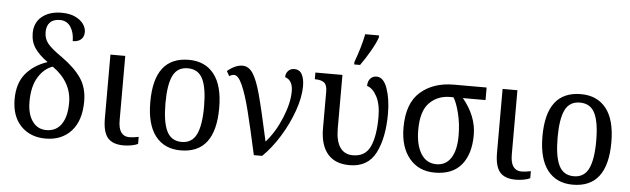

<svg xmlns="http://www.w3.org/2000/svg" viewBox="-50 -980 3854 1174"><g transform="rotate(5 1877.5 -393.0)"><path d="M48 -214Q48 -311 96.5 -370Q145 -429 229 -457Q177 -494 150 -533Q123 -572 123 -625Q123 -691 169 -728Q215 -765 289 -765Q338 -765 372 -749Q406 -733 423 -709Q440 -685 440 -660Q440 -630 421.5 -614Q403 -598 371 -598Q371 -651 348 -685.5Q325 -720 282 -720Q242 -720 221.5 -698.5Q201 -677 201 -639Q201 -598 224.5 -569Q248 -540 313 -495Q393 -438 433 -379.5Q473 -321 473 -237Q473 -119 414.5 -54.5Q356 10 257 10Q163 10 105.5 -49.5Q48 -109 48 -214ZM382 -220Q382 -348 263 -432Q210 -414 175 -357Q140 -300 140 -206Q140 -131 171.5 -86.5Q203 -42 258 -42Q317 -42 349.5 -88.5Q382 -135 382 -220Z M608 -145V-536H699V-141Q699 -91 716.5 -67Q734 -43 766 -43Q791 -43 824 -50V-7Q812 0 787 5Q762 10 736 10Q669 10 638.5 -25.5Q608 -61 608 -145Z M876 -269Q876 -546 1089 -546Q1189 -546 1244 -476Q1299 -406 1299 -269Q1299 10 1086 10Q986 10 931 -60.5Q876 -131 876 -269ZM1206 -269Q1206 -384 1178.5 -439Q1151 -494 1087 -494Q1023 -494 996 -439Q969 -384 969 -269Q969 -154 996.5 -98Q1024 -42 1088 -42Q1151 -42 1178.5 -98Q1206 -154 1206 -269Z M1373 -478Q1357 -478 1343 -468L1326 -498Q1375 -539 1419 -539Q1457 -539 1483 -499.5Q1509 -460 1533 -371Q1557 -282 1599 -89Q1655 -151 1693.5 -243.5Q1732 -336 1732 -409Q1732 -477 1684 -492Q1684 -515 1698.5 -530.5Q1713 -546 1735 -546Q1769 -546 1783.5 -518Q1798 -490 1798 -446Q1798 -378 1768 -293.5Q1738 -209 1689.5 -131Q1641 -53 1586 0H1535Q1498 -169 1473 -268Q1448 -367 1423 -422.5Q1398 -478 1373 -478Z M2098 -621Q2134 -718 2149 -796H2234V-784Q2223 -750 2193 -698Q2163 -646 2134 -606H2098ZM1942 -200V-426Q1942 -467 1923 -481Q1904 -495 1868 -495H1866V-536H2032V-208Q2032 -131 2059 -91.5Q2086 -52 2138 -52Q2214 -52 2244 -116.5Q2274 -181 2274 -299Q2274 -377 2248.5 -424.5Q2223 -472 2188 -482Q2188 -511 2203 -527.5Q2218 -544 2241 -544Q2284 -544 2307 -479Q2330 -414 2330 -324Q2330 -175 2282.5 -82.5Q2235 10 2123 10Q2033 10 1987.5 -44.5Q1942 -99 1942 -200Z M2432 -248Q2432 -397 2511 -466.5Q2590 -536 2717 -536H2917V-459H2778Q2864 -355 2864 -240Q2864 -122 2809 -56Q2754 10 2646 10Q2547 10 2489.5 -59.5Q2432 -129 2432 -248ZM2772 -228Q2772 -301 2755.5 -366Q2739 -431 2720 -459H2701Q2624 -459 2573.5 -408.5Q2523 -358 2523 -242Q2523 -150 2556.5 -96Q2590 -42 2652 -42Q2709 -42 2740.5 -90Q2772 -138 2772 -228Z M3015 -145V-536H3106V-141Q3106 -91 3123.5 -67Q3141 -43 3173 -43Q3198 -43 3231 -50V-7Q3219 0 3194 5Q3169 10 3143 10Q3076 10 3045.5 -25.5Q3015 -61 3015 -145Z M3283 -269Q3283 -546 3496 -546Q3596 -546 3651 -476Q3706 -406 3706 -269Q3706 10 3493 10Q3393 10 3338 -60.5Q3283 -131 3283 -269ZM3613 -269Q3613 -384 3585.5 -439Q3558 -494 3494 -494Q3430 -494 3403 -439Q3376 -384 3376 -269Q3376 -154 3403.5 -98Q3431 -42 3495 -42Q3558 -42 3585.5 -98Q3613 -154 3613 -269Z"/></g></svg>

Font: Noto Serif Narrow
Style: Regular
Weight: 400
Width: 4
Designer: Monotype Design Team
Foundry: Monotype Imaging Inc.
Version: Version 1.001